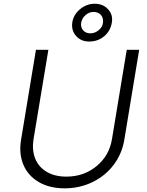

<svg xmlns="http://www.w3.org/2000/svg" viewBox="-20 -993 784 1025"><path d="M656.6 -727.3H723L643.5 -245.7Q631 -171.9 587 -113.3Q543 -54.7 474.3 -21.1Q405.5 12.4 324.9 12.4Q244.3 12.4 187 -21.1Q129.6 -54.7 104.9 -113.5Q80.3 -172.2 92.3 -245.7L171.9 -727.3H238.3L159.1 -250.4Q149.9 -192.8 167.6 -147.4Q185.4 -101.9 228.7 -76Q272 -50.1 334.2 -50.1Q428.3 -50.1 495.9 -106.4Q563.6 -162.6 577.8 -250.4ZM456 -771.3Q412.6 -771.3 386.4 -800.8Q360.1 -830.3 365.8 -872.2Q371.8 -914.1 406.8 -943.5Q441.8 -973 485.8 -973Q529.8 -973 557 -943.5Q584.2 -914.1 577.1 -872.2Q569.6 -827.8 536.2 -799.5Q502.8 -771.3 456 -771.3ZM462.4 -815Q486.5 -815 506.9 -831.9Q527.3 -848.7 529.8 -872.2Q532.7 -897.4 518.6 -913.4Q504.6 -929.3 479 -929.3Q456 -929.3 436.6 -912.3Q417.3 -895.2 413.4 -872.2Q409.4 -848 423.7 -831.5Q437.9 -815 462.4 -815Z"/></svg>

Font: Karasuma Gothic
Style: Light Italic
Weight: 300
Italic angle: 9.39998°
Designer: Rasmus Andersson / Ryoko Nishizuka
Foundry: rsms
Version: Version 1.00